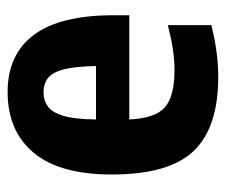

<svg xmlns="http://www.w3.org/2000/svg" viewBox="-65 -531 606 516"><g transform="rotate(-90 238.0 -273.0)"><path d="M289.5 10.5Q152.5 10.5 89.8 -56Q27 -122.5 27 -275.5Q27 -415 85.2 -485.2Q143.5 -555.5 249 -555.5Q349.5 -555.5 402.2 -485Q455 -414.5 455 -271.5V-228.5H175Q178 -159 207.5 -133Q237 -107 307.5 -107Q336 -107 366 -111.8Q396 -116.5 428.5 -125V-8Q355.5 10.5 289.5 10.5ZM248.5 -459Q226 -459 209.8 -447.2Q193.5 -435.5 184.5 -405Q175.5 -374.5 175 -318H318.5Q317.5 -374.5 309.5 -405Q301.5 -435.5 286 -447.2Q270.5 -459 248.5 -459Z"/></g></svg>

Font: Encode Sans Cnd
Style: Bold
Weight: 700
Width: 3
Designer: Multiple Designers
Foundry: Impallari Type
Version: Version 3.002; ttfautohint (v1.8.3) -l 8 -r 50 -G 200 -x 14 